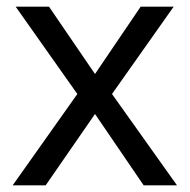

<svg xmlns="http://www.w3.org/2000/svg" viewBox="-20 -556 569 576"><path d="M212 -274 27 -536H127L265 -334L402 -536H501L316 -274L511 0H411L265 -214L117 0H18Z"/></svg>

Font: Noto Sans Lao UI
Style: Regular
Weight: 400
Designer: Monotype Design Team
Foundry: Monotype Imaging Inc.
Version: Version 2.000